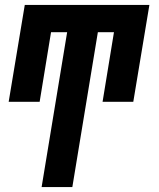

<svg xmlns="http://www.w3.org/2000/svg" viewBox="-20 -550 640 775"><path d="M148 205 251 -420H186L140 -139H15L80 -530H583L518 -139H394L440 -420H375L272 205Z"/></svg>

Font: Iosevka Slab XBdEx
Style: Italic
Weight: 800
Width: 7
Italic angle: -9°
Monospace: yes
Designer: Belleve Invis
Foundry: Belleve Invis
Version: Version 11.1.1; ttfautohint (v1.8.3)